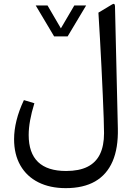

<svg xmlns="http://www.w3.org/2000/svg" viewBox="-20 -701 697 984"><path d="M257.3 -514.6H326.7L421.4 -672.9H360.8L292 -555.7L223.6 -672.9H163.1ZM584 -43 569.3 -669.9Q568.8 -678.2 565.4 -680.4Q562 -682.6 555.2 -678.7L484.4 -636.2Q488.3 -574.2 492.4 -501.5Q496.6 -428.7 500.2 -354.2Q503.9 -279.8 506.8 -212.9Q509.8 -146 511.5 -95Q513.2 -43.9 513.2 -18.6Q513.2 46.4 492.2 89.4Q471.2 132.3 428.2 153.8Q385.3 175.3 318.8 175.3Q223.1 175.3 175 129.2Q127 83 127 -9.3Q127 -77.6 156.2 -171.9L102.5 -188Q77.1 -134.3 64.7 -84.2Q52.2 -34.2 52.2 12.2Q52.2 90.8 84.7 147.2Q117.2 203.6 176.8 233.4Q236.3 263.2 316.9 263.2Q407.2 263.2 467.3 228.8Q527.3 194.3 556.9 126.2Q586.4 58.1 584 -43Z"/></svg>

Font: Sahel VF Regular
Style: Regular
Weight: 400
Foundry: Saber Rastikerdar (saber.rastikerdar@gmail.com)
Version: Version 3.4.0